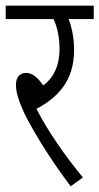

<svg xmlns="http://www.w3.org/2000/svg" viewBox="-20 -642 349 674"><path d="M271 -19C209 -94 147 -183 108 -260C182 -299 240 -358 240 -465C240 -507 233 -544 221 -575H309V-622H0V-575H168C180 -550 189 -513 189 -471C189 -410 167 -368 132 -342C112 -370 94 -386 72 -386C49 -386 36 -370 36 -345C36 -319 44 -291 66 -243C98 -179 153 -88 228 12Z"/></svg>

Font: Noto Sans Devanagari ExtraCondensed Light
Style: Regular
Weight: 300
Width: 2
Designer: Jelle Bosma - Monotype Design Team
Foundry: Monotype Imaging Inc.
Version: Version 2.004